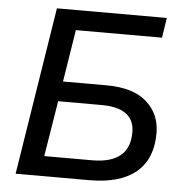

<svg xmlns="http://www.w3.org/2000/svg" viewBox="-51 -754 768 804"><g transform="rotate(5 333.0 -352.5)"><path d="M44 0 156 -705H618L605 -621H243L208 -402H390Q503 -402 560 -351.5Q617 -301 617 -220Q617 -112 550 -56Q483 0 354 0ZM157 -84H358Q516 -84 516 -215Q516 -318 377 -318H195Z"/></g></svg>

Font: Nunito Sans SemiBold
Style: Italic
Weight: 600
Italic angle: -9°
Designer: Vernon Adams
Foundry: Vernon Adams
Version: Version 3.006; ttfautohint (v1.8.3)